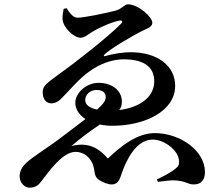

<svg xmlns="http://www.w3.org/2000/svg" viewBox="-20 -810 1040 890"><path d="M340 -728C319 -728 304 -748 289 -772L275 -769C272 -755 269 -737 270 -720C273 -682 322 -635 354 -635C374 -635 395 -656 409 -663C446 -686 508 -711 536 -715C547 -716 550 -709 542 -701C481 -638 316 -510 256 -468C191 -421 178 -410 178 -382C178 -347 197 -331 218 -331C237 -331 252 -340 268 -357C310 -400 349 -447 393 -478C445 -516 502 -535 553 -535C655 -535 695 -494 695 -433C695 -357 623 -311 533 -300C541 -310 545 -323 545 -340C544 -394 495 -426 437 -426C379 -426 329 -378 329 -334C329 -305 346 -278 376 -258L248 -161C190 -119 132 -82 106 -59C81 -37 71 -16 71 8C71 37 94 60 117 60C148 60 161 44 171 31C192 4 213 -25 235 -48C265 -80 296 -105 329 -106C360 -106 385 -92 403 -63C424 -29 411 1 434 20C455 36 481 45 498 45C520 45 533 31 542 0C564 -66 610 -163 688 -163C737 -163 792 -123 806 -83C814 -59 810 -42 800 -34C779 -14 739 7 707 22L712 33C742 29 766 26 783 26C840 27 849 45 878 45C916 45 930 20 930 -13C930 -111 816 -193 697 -193C615 -193 538 -131 480 -75C429 -134 378 -150 311 -133C352 -169 396 -201 443 -233C461 -229 480 -227 501 -227C652 -227 792 -295 792 -412C792 -503 713 -568 584 -568C552 -568 501 -560 471 -551C461 -547 458 -551 466 -559C492 -583 584 -640 650 -672C671 -681 686 -688 686 -705C686 -731 621 -790 573 -790C557 -790 547 -770 517 -761C475 -750 370 -728 340 -728ZM430 -302C393 -310 375 -325 375 -346C375 -371 397 -393 428 -393C458 -393 470 -378 470 -361C470 -344 461 -330 430 -302Z"/></svg>

Font: Noto Serif JP
Style: Bold
Weight: 700
Designer: Ryoko NISHIZUKA 西塚涼子 (kana & ideographs); Frank Grießhammer (Latin, Greek & Cyrillic); Wenlong ZHANG 张文龙 (bopomofo); San
Foundry: Adobe
Version: Version 2.001;hotconv 1.1.0;makeotfexe 2.6.0